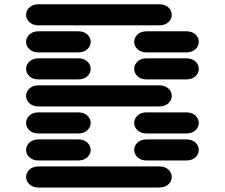

<svg xmlns="http://www.w3.org/2000/svg" viewBox="-20 -881 1040 888"><path d="M159.2 -13.7H715.8Q743.2 -13.7 758.8 -28.3Q774.4 -43 774.4 -62.5Q774.4 -82 758.8 -96.7Q743.2 -111.3 715.8 -111.3H159.2Q131.8 -111.3 116.2 -96.7Q100.6 -82 100.6 -62.5Q100.6 -43 116.2 -28.3Q131.8 -13.7 159.2 -13.7ZM159.2 -138.7H340.8Q368.2 -138.7 383.8 -153.3Q399.4 -168 399.4 -187.5Q399.4 -207 383.8 -221.7Q368.2 -236.3 340.8 -236.3H159.2Q131.8 -236.3 116.2 -221.7Q100.6 -207 100.6 -187.5Q100.6 -168 116.2 -153.3Q131.8 -138.7 159.2 -138.7ZM659.2 -138.7H840.8Q868.2 -138.7 883.8 -153.3Q899.4 -168 899.4 -187.5Q899.4 -207 883.8 -221.7Q868.2 -236.3 840.8 -236.3H659.2Q631.8 -236.3 616.2 -221.7Q600.6 -207 600.6 -187.5Q600.6 -168 616.2 -153.3Q631.8 -138.7 659.2 -138.7ZM159.2 -263.7H340.8Q368.2 -263.7 383.8 -278.3Q399.4 -293 399.4 -312.5Q399.4 -332 383.8 -346.7Q368.2 -361.3 340.8 -361.3H159.2Q131.8 -361.3 116.2 -346.7Q100.6 -332 100.6 -312.5Q100.6 -293 116.2 -278.3Q131.8 -263.7 159.2 -263.7ZM659.2 -263.7H840.8Q868.2 -263.7 883.8 -278.3Q899.4 -293 899.4 -312.5Q899.4 -332 883.8 -346.7Q868.2 -361.3 840.8 -361.3H659.2Q631.8 -361.3 616.2 -346.7Q600.6 -332 600.6 -312.5Q600.6 -293 616.2 -278.3Q631.8 -263.7 659.2 -263.7ZM159.2 -388.7H715.8Q743.2 -388.7 758.8 -403.3Q774.4 -418 774.4 -437.5Q774.4 -457 758.8 -471.7Q743.2 -486.3 715.8 -486.3H159.2Q131.8 -486.3 116.2 -471.7Q100.6 -457 100.6 -437.5Q100.6 -418 116.2 -403.3Q131.8 -388.7 159.2 -388.7ZM159.2 -513.7H340.8Q368.2 -513.7 383.8 -528.3Q399.4 -543 399.4 -562.5Q399.4 -582 383.8 -596.7Q368.2 -611.3 340.8 -611.3H159.2Q131.8 -611.3 116.2 -596.7Q100.6 -582 100.6 -562.5Q100.6 -543 116.2 -528.3Q131.8 -513.7 159.2 -513.7ZM659.2 -513.7H840.8Q868.2 -513.7 883.8 -528.3Q899.4 -543 899.4 -562.5Q899.4 -582 883.8 -596.7Q868.2 -611.3 840.8 -611.3H659.2Q631.8 -611.3 616.2 -596.7Q600.6 -582 600.6 -562.5Q600.6 -543 616.2 -528.3Q631.8 -513.7 659.2 -513.7ZM159.2 -638.7H340.8Q368.2 -638.7 383.8 -653.3Q399.4 -668 399.4 -687.5Q399.4 -707 383.8 -721.7Q368.2 -736.3 340.8 -736.3H159.2Q131.8 -736.3 116.2 -721.7Q100.6 -707 100.6 -687.5Q100.6 -668 116.2 -653.3Q131.8 -638.7 159.2 -638.7ZM659.2 -638.7H840.8Q868.2 -638.7 883.8 -653.3Q899.4 -668 899.4 -687.5Q899.4 -707 883.8 -721.7Q868.2 -736.3 840.8 -736.3H659.2Q631.8 -736.3 616.2 -721.7Q600.6 -707 600.6 -687.5Q600.6 -668 616.2 -653.3Q631.8 -638.7 659.2 -638.7ZM159.2 -763.7H715.8Q743.2 -763.7 758.8 -778.3Q774.4 -793 774.4 -812.5Q774.4 -832 758.8 -846.7Q743.2 -861.3 715.8 -861.3H159.2Q131.8 -861.3 116.2 -846.7Q100.6 -832 100.6 -812.5Q100.6 -793 116.2 -778.3Q131.8 -763.7 159.2 -763.7Z"/></svg>

Font: Sixtyfour
Style: Regular
Weight: 400
Designer: Jens Kutilek
Foundry: Jens Kutilek
Version: Version 2.001